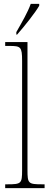

<svg xmlns="http://www.w3.org/2000/svg" viewBox="-20 -979 259 999"><path d="M65 -812V-799H69C108 -843 164 -914 184 -949V-959H140C124 -914 95 -865 65 -812ZM7 0H212V-20H200C127 -20 123 -24 123 -94V-760H7V-740H28C88 -740 95 -736 95 -662V-94C95 -24 91 -20 18 -20H7Z"/></svg>

Font: Noto Serif Hebrew Condensed Thin
Style: Regular
Weight: 100
Width: 3
Designer: Monotype Design Team
Foundry: Monotype Imaging Inc.
Version: Version 2.004